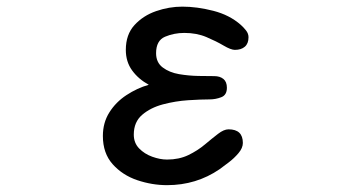

<svg xmlns="http://www.w3.org/2000/svg" viewBox="-20 -541 1040 564"><path d="M470.7 2.9Q426.8 2.9 383.3 -11.7Q339.8 -26.4 311 -58.6Q282.2 -90.8 282.2 -141.6Q282.2 -180.7 301.3 -210.9Q320.3 -241.2 351.6 -261.7Q382.8 -282.2 417 -292Q386.7 -308.6 368.2 -334Q349.6 -359.4 349.6 -394.5Q349.6 -439.5 375 -467.3Q400.4 -495.1 438.5 -508.3Q476.6 -521.5 515.6 -521.5Q558.6 -521.5 606.4 -509.3Q654.3 -497.1 687.5 -467.8Q695.3 -460.9 702.6 -451.7Q710 -442.4 710 -431.6Q710 -413.1 699.2 -403.8Q688.5 -394.5 669.9 -394.5Q658.2 -394.5 636.7 -407.2Q615.2 -419.9 586.4 -432.1Q557.6 -444.3 521.5 -444.3Q491.2 -444.3 464.8 -433.1Q438.5 -421.9 438.5 -384.8Q438.5 -357.4 458 -342.8Q477.5 -328.1 505.9 -323.2Q534.2 -318.4 563 -317.9Q591.8 -317.4 609.4 -317.4Q626 -317.4 636.2 -309.1Q646.5 -300.8 646.5 -283.2Q646.5 -261.7 629.9 -255.4Q613.3 -249 595.7 -249Q570.3 -249 532.7 -246.6Q495.1 -244.1 458.5 -234.4Q421.9 -224.6 397.5 -203.6Q373 -182.6 373 -145.5Q373 -121.1 388.7 -105Q404.3 -88.9 427.2 -80.6Q450.2 -72.3 470.7 -72.3Q505.9 -72.3 533.2 -85.4Q560.5 -98.6 582 -116.7Q603.5 -134.8 620.6 -147.9Q637.7 -161.1 651.4 -161.1Q693.4 -161.1 693.4 -121.1Q693.4 -106.4 680.7 -91.3Q668 -76.2 651.9 -64Q635.7 -51.8 625 -43.9Q556.6 2.9 470.7 2.9Z"/></svg>

Font: Kosugi Maru
Style: Regular
Weight: 400
Designer: MOTOYA
Version: Version 4.002